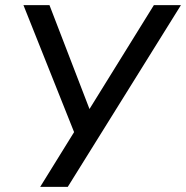

<svg xmlns="http://www.w3.org/2000/svg" viewBox="-20 -725 722 745"><path d="M136 0 279 -231 274 -196 71 -705H172L328 -300H326L577 -705H682L243 0Z"/></svg>

Font: Nunito Sans 7pt SemiCondensed Medium
Style: Italic
Weight: 500
Width: 4
Italic angle: -9°
Designer: Vernon Adams
Foundry: Vernon Adams
Version: Version 3.101;gftools[0.9.27]